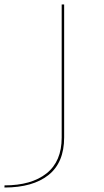

<svg xmlns="http://www.w3.org/2000/svg" viewBox="-143 -606 465 856"><path d="M-123 230V220.5Q-3 220.5 64.5 167Q132 113.5 132 7.5V-586H143V6.5Q143 119 73 174.5Q3 230 -123 230Z"/></svg>

Font: Anybody UltraExpanded Thin
Style: Regular
Weight: 100
Width: 9
Designer: Tyler Finck
Foundry: Etcetera Type Company
Version: Version 1.010; ttfautohint (v1.8.3) -l 8 -r 50 -G 200 -x 14 